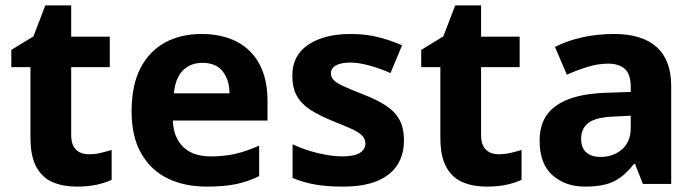

<svg xmlns="http://www.w3.org/2000/svg" viewBox="-20 -682 2580 712"><path d="M264 10Q215 10 176.5 -6Q138 -22 115.5 -61.5Q93 -101 93 -172V-433H22V-497L104 -547L148 -662H244V-546H387V-433H244V-181Q244 -145 261.5 -127.5Q279 -110 309 -110Q332 -110 353.5 -115Q375 -120 394 -126V-15Q370 -4 338.5 3Q307 10 264 10Z M746 10Q665 10 602.5 -20Q540 -50 504 -112.5Q468 -175 468 -269Q468 -365 500.5 -428.5Q533 -492 591.5 -524Q650 -556 727 -556Q803 -556 858 -527.5Q913 -499 942.5 -443.5Q972 -388 972 -308V-235H621Q623 -173 659 -137.5Q695 -102 762 -102Q813 -102 855 -112Q897 -122 941 -142V-29Q901 -9 856.5 0.5Q812 10 746 10ZM625 -336H831Q831 -385 806 -417Q781 -449 731 -449Q686 -449 658 -420.5Q630 -392 625 -336Z M1252 10Q1194 10 1150 2.5Q1106 -5 1065 -22V-147Q1109 -126 1160 -114Q1211 -102 1248 -102Q1294 -102 1314.5 -115Q1335 -128 1335 -150Q1335 -165 1325 -177Q1315 -189 1288 -202Q1261 -215 1212 -234Q1163 -254 1130 -275.5Q1097 -297 1080.5 -327Q1064 -357 1064 -402Q1064 -477 1123.5 -516.5Q1183 -556 1281 -556Q1334 -556 1379.5 -545Q1425 -534 1471 -514L1428 -411Q1390 -428 1350 -439Q1310 -450 1279 -450Q1245 -450 1226 -439.5Q1207 -429 1207 -410Q1207 -396 1217.5 -385Q1228 -374 1254.5 -362Q1281 -350 1329 -331Q1378 -312 1411 -290.5Q1444 -269 1461 -238.5Q1478 -208 1478 -161Q1478 -109 1453.5 -70.5Q1429 -32 1379 -11Q1329 10 1252 10Z M1784 10Q1735 10 1696.5 -6Q1658 -22 1635.5 -61.5Q1613 -101 1613 -172V-433H1542V-497L1624 -547L1668 -662H1764V-546H1907V-433H1764V-181Q1764 -145 1781.5 -127.5Q1799 -110 1829 -110Q1852 -110 1873.5 -115Q1895 -120 1914 -126V-15Q1890 -4 1858.5 3Q1827 10 1784 10Z M2149 10Q2077 10 2029 -32Q1981 -74 1981 -161Q1981 -247 2043 -290.5Q2105 -334 2228 -338L2319 -341V-358Q2319 -407 2297 -426.5Q2275 -446 2235 -446Q2198 -446 2159 -434Q2120 -422 2082 -405L2038 -508Q2081 -530 2136.5 -543Q2192 -556 2258 -556Q2361 -556 2415 -507.5Q2469 -459 2469 -364V0H2364L2335 -74H2331Q2308 -45 2283.5 -26Q2259 -7 2227 1.5Q2195 10 2149 10ZM2206 -100Q2254 -100 2286.5 -128Q2319 -156 2319 -208V-253L2262 -250Q2191 -248 2163 -227Q2135 -206 2135 -168Q2135 -133 2154.5 -116.5Q2174 -100 2206 -100Z"/></svg>

Font: Noto Sans Symbols
Style: Bold
Weight: 700
Version: Version 2.002